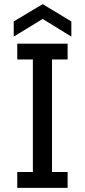

<svg xmlns="http://www.w3.org/2000/svg" viewBox="-20 -903 408 923"><path d="M63 0V-76H138V-617H63V-693H305V-617H230V-76H305V0ZM323 -727 185 -812 46 -727V-800L185 -883L323 -800Z"/></svg>

Font: Parkinsans
Style: Regular
Weight: 400
Designer: Red Stone, Indian Type Foundry
Foundry: Indian Type Foundry
Version: Version 1.000